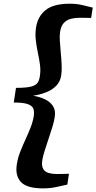

<svg xmlns="http://www.w3.org/2000/svg" viewBox="-20 -878 533 1062"><path d="M219 164Q128.5 164 95.8 128.8Q63 93.5 73 31.5Q78 -2.5 91.2 -36.8Q104.5 -71 120 -104.5Q135.5 -138 148.5 -170.8Q161.5 -203.5 166.5 -234.5Q170 -256 165.8 -273.2Q161.5 -290.5 137.2 -300.8Q113 -311 56 -311L68.5 -392Q125.5 -392 152.5 -399.2Q179.5 -406.5 188.5 -421Q197.5 -435.5 200.5 -457Q205.5 -488 201 -520.8Q196.5 -553.5 189.2 -587.5Q182 -621.5 178 -655.8Q174 -690 179 -724.5Q188.5 -787 232.2 -822.2Q276 -857.5 366.5 -857.5Q402.5 -857.5 432.8 -850.5Q463 -843.5 493 -836L484 -778.5Q475.5 -779 462.8 -779.2Q450 -779.5 437.2 -779.5Q424.5 -779.5 416 -779.5Q392.5 -779.5 370.5 -773.5Q348.5 -767.5 333 -751Q317.5 -734.5 312.5 -702.5Q309 -681.5 311 -651Q313 -620.5 316.2 -586Q319.5 -551.5 321 -518.8Q322.5 -486 318.5 -460.5Q313 -425.5 290.2 -402.8Q267.5 -380 234 -367Q200.5 -354 162.5 -348.5Q198.5 -343 227.8 -329.2Q257 -315.5 272.8 -291.5Q288.5 -267.5 283 -232.5Q279.5 -207 269.5 -174.8Q259.5 -142.5 248 -108.5Q236.5 -74.5 227 -44.2Q217.5 -14 214 7.5Q209 39.5 219 56.2Q229 73 249 78.8Q269 84.5 292.5 84.5Q302 84.5 314.5 84.2Q327 84 340 83.8Q353 83.5 361.5 83L352.5 143Q320 150.5 287.8 157.2Q255.5 164 219 164Z"/></svg>

Font: Merriweather ExtraBold
Style: Italic
Weight: 800
Italic angle: -7.8°
Version: Version 2.101